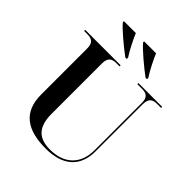

<svg xmlns="http://www.w3.org/2000/svg" viewBox="-253 -1082 1242 1242"><g transform="rotate(45 368.0 -460.5)"><path d="M326 -771H339V-783C313 -822 279 -890 262 -931H153V-921C179 -888 272 -810 326 -771ZM511 -771H524V-783C498 -822 464 -890 447 -931H338V-921C365 -888 457 -810 511 -771ZM378 10C534 10 619 -66 619 -205V-636C619 -690 644 -704 682 -704H720V-714H503V-704H547C585 -704 609 -690 609 -640V-206C609 -81 533 -5 402 -5C309 -5 246 -45 246 -175V-637C246 -690 271 -704 309 -704H340V-714H16V-704H47C84 -704 110 -690 110 -640V-217C110 -54 210 10 378 10Z"/></g></svg>

Font: Noto Serif Display SemiBold
Style: Regular
Weight: 600
Designer: Monotype Design Team
Foundry: Monotype Imaging Inc.
Version: Version 2.009